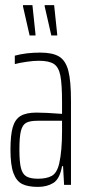

<svg xmlns="http://www.w3.org/2000/svg" viewBox="-20 -724 342 752"><path d="M21 -138Q21 -195 30 -226Q39 -257 61 -270Q83 -283 123 -283Q158 -283 223 -278V-324Q223 -394 216.5 -427.5Q210 -461 191 -473.5Q172 -486 132 -486Q112 -486 84 -482Q56 -478 38 -473V-506Q82 -518 138 -518Q186 -518 211.5 -502.5Q237 -487 247.5 -447.5Q258 -408 258 -330V0H231L227 -73H223Q214 -23 189 -7.5Q164 8 129 8Q89 8 66.5 -3.5Q44 -15 32.5 -46.5Q21 -78 21 -138ZM212 -84Q223 -133 223 -210V-251H127Q97 -251 82.5 -243Q68 -235 62 -211.5Q56 -188 56 -138Q56 -90 62 -66Q68 -42 83.5 -33Q99 -24 129 -24Q162 -24 182.5 -35Q203 -46 212 -84ZM96 -585 70 -699V-704H107L119 -590V-585ZM181 -585 155 -699V-704H192L204 -590V-585Z"/></svg>

Font: Saira Ultra Condensed Thin
Style: Regular
Weight: 100
Width: 1
Designer: Hector Gatti with collaboration of the Omnibus-Type team
Foundry: Omnibus-Type
Version: Version 1.001; ttfautohint (v1.8)